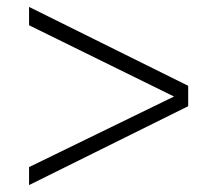

<svg xmlns="http://www.w3.org/2000/svg" viewBox="-20 -577 644 555"><path d="M64 -557 524 -329V-270L64 -42V-94L483 -298L64 -504Z"/></svg>

Font: Elaine Sans Light
Style: Regular
Weight: 300
Designer: Wei Huang
Foundry: Wei Huang
Version: Version 2.001;December 24, 2019;FontCreator 12.0.0.2547 64-b